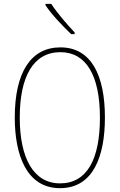

<svg xmlns="http://www.w3.org/2000/svg" viewBox="-20 -971 624 1001"><path d="M247 -951H217V-944C250 -894 309 -833 351 -793H369V-802C328 -846 281 -899 247 -951ZM527 -358C527 -576 457 -724 295 -724C141 -724 57 -594 57 -358C57 -164 118 10 293 10C467 10 527 -158 527 -358ZM83 -358C83 -569 152 -699 295 -699C430 -699 501 -576 501 -358C501 -141 434 -15 293 -15C155 -15 83 -146 83 -358Z"/></svg>

Font: Noto Sans Gurmukhi Condensed Thin
Style: Regular
Weight: 100
Width: 3
Designer: Jelle Bosma - Monotype Design Team
Foundry: Monotype Imaging Inc.
Version: Version 2.004